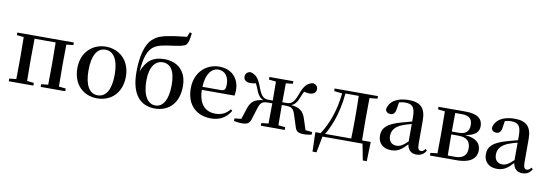

<svg xmlns="http://www.w3.org/2000/svg" viewBox="-69 -1359 5842 2045"><g transform="rotate(10 2852.5 -336.0)"><path d="M40 -499 115 -491C116 -435 117 -351 117 -296V-232C117 -177 116 -93 115 -37L40 -29V0H306V-29L232 -37L230 -232V-296L232 -494H460L462 -296V-232L460 -37L385 -29V0H651V-29L576 -37L574 -232V-296L576 -491L651 -499V-527H40Z M997 16C1144 16 1260 -85 1260 -265C1260 -444 1137 -543 997 -543C858 -543 735 -443 735 -265C735 -86 850 16 997 16ZM997 -17C909 -17 856 -100 856 -263C856 -426 909 -510 997 -510C1086 -510 1139 -426 1139 -263C1139 -100 1086 -17 997 -17Z M1622 -17C1541 -17 1482 -96 1482 -264C1482 -414 1543 -484 1621 -484C1702 -484 1756 -420 1756 -262C1756 -102 1703 -17 1622 -17ZM1621 16C1755 16 1876 -69 1876 -270C1876 -432 1776 -520 1633 -520C1509 -520 1438 -464 1395 -344C1404 -501 1438 -580 1491 -620C1536 -652 1589 -662 1687 -675C1758 -686 1814 -692 1837 -715C1856 -737 1866 -782 1871 -842L1849 -848L1828 -796C1782 -789 1722 -785 1672 -776C1580 -761 1517 -747 1463 -696C1396 -636 1362 -502 1362 -334C1362 -86 1469 16 1621 16Z M2230 16C2325 16 2396 -28 2439 -103L2422 -117C2384 -69 2336 -42 2265 -42C2160 -42 2084 -110 2081 -267H2434C2438 -284 2440 -303 2440 -328C2440 -449 2362 -543 2222 -543C2084 -543 1962 -439 1962 -264C1962 -81 2073 16 2230 16ZM2082 -300C2087 -440 2146 -510 2218 -510C2289 -510 2333 -455 2333 -369C2333 -320 2322 -300 2283 -300Z M2766 -499 2843 -491C2844 -436 2845 -353 2845 -286H2804C2753 -286 2721 -301 2686 -397C2651 -497 2615 -534 2553 -543C2521 -534 2504 -515 2504 -485C2504 -449 2533 -428 2574 -428C2597 -428 2616 -431 2635 -436C2643 -422 2651 -407 2659 -385C2683 -318 2708 -287 2745 -273C2653 -262 2613 -233 2587 -153L2549 -36L2476 -28V0C2500 6 2530 10 2556 10C2623 10 2647 -6 2660 -57L2698 -178C2719 -245 2742 -256 2808 -256H2845C2845 -178 2844 -93 2843 -37L2766 -29V0H3025V-29L2950 -37C2949 -93 2948 -178 2948 -256H2984C3050 -256 3073 -245 3094 -178L3133 -57C3146 -6 3169 10 3237 10C3262 10 3291 6 3316 0V-28L3243 -36L3205 -153C3179 -233 3139 -262 3048 -273C3085 -287 3110 -318 3134 -385C3142 -407 3149 -423 3158 -437C3176 -431 3194 -428 3218 -428C3259 -428 3288 -449 3288 -485C3288 -515 3272 -534 3240 -543C3177 -534 3141 -497 3106 -397C3071 -301 3041 -286 2989 -286H2948L2950 -491L3025 -499V-527H2766Z M3472 -499 3559 -489C3542 -309 3485 -150 3407 -33H3350L3356 176H3399L3433 0H3866L3900 176H3943L3949 -33H3855L3853 -232V-296L3855 -491L3940 -499V-527H3472ZM3738 -33H3455C3482 -75 3504 -125 3524 -177C3561 -273 3584 -382 3594 -494H3738C3740 -438 3741 -351 3741 -296V-232C3741 -176 3740 -90 3738 -33Z M4449 15C4498 15 4531 -4 4554 -46L4538 -61C4520 -38 4509 -31 4493 -31C4468 -31 4455 -47 4455 -100V-356C4455 -488 4398 -543 4272 -543C4143 -543 4064 -490 4049 -404C4055 -376 4075 -362 4103 -362C4132 -362 4156 -380 4161 -428L4172 -500C4195 -507 4216 -510 4237 -510C4315 -510 4346 -480 4346 -372V-324C4305 -313 4262 -302 4226 -291C4082 -250 4034 -199 4034 -117C4034 -33 4093 16 4175 16C4250 16 4292 -16 4348 -77C4359 -19 4391 15 4449 15ZM4346 -109C4291 -55 4259 -41 4226 -41C4175 -41 4140 -71 4140 -133C4140 -194 4175 -238 4252 -268C4277 -278 4311 -288 4346 -297Z M4668 0H4883C5045 0 5098 -68 5098 -141C5098 -217 5053 -267 4927 -280C5044 -298 5073 -346 5073 -401C5073 -478 5021 -527 4889 -527H4595V-499L4670 -491C4671 -435 4672 -351 4672 -296V-232C4672 -177 4671 -93 4670 -37L4595 -29V0ZM4782 -493H4856C4934 -493 4967 -459 4967 -395C4967 -326 4930 -292 4853 -292H4780ZM4780 -261H4856C4951 -261 4988 -218 4988 -145C4988 -73 4947 -33 4861 -33H4782L4780 -232Z M5594 15C5643 15 5676 -4 5699 -46L5683 -61C5665 -38 5654 -31 5638 -31C5613 -31 5600 -47 5600 -100V-356C5600 -488 5543 -543 5417 -543C5288 -543 5209 -490 5194 -404C5200 -376 5220 -362 5248 -362C5277 -362 5301 -380 5306 -428L5317 -500C5340 -507 5361 -510 5382 -510C5460 -510 5491 -480 5491 -372V-324C5450 -313 5407 -302 5371 -291C5227 -250 5179 -199 5179 -117C5179 -33 5238 16 5320 16C5395 16 5437 -16 5493 -77C5504 -19 5536 15 5594 15ZM5491 -109C5436 -55 5404 -41 5371 -41C5320 -41 5285 -71 5285 -133C5285 -194 5320 -238 5397 -268C5422 -278 5456 -288 5491 -297Z"/></g></svg>

Font: Noto Serif CJK KR SemiBold
Style: Regular
Weight: 600
Designer: Ryoko NISHIZUKA 西塚涼子 (kana & ideographs); Frank Grießhammer (Latin, Greek & Cyrillic); Wenlong ZHANG 张文龙 (bopomofo); San
Foundry: Adobe
Version: Version 2.001;hotconv 1.1.0;makeotfexe 2.6.0